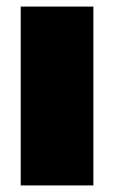

<svg xmlns="http://www.w3.org/2000/svg" viewBox="-20 -564 347 584"><path d="M43 0V-544H264V0Z"/></svg>

Font: Mona Sans Expanded Black
Style: Regular
Weight: 900
Width: 7
Designer: Deni Anggara
Foundry: GitHub
Version: Version 2.000